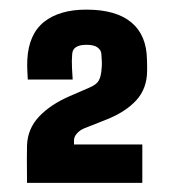

<svg xmlns="http://www.w3.org/2000/svg" viewBox="-20 -825 359 405"><path d="M37 -439.3Q36.7 -475.1 36.7 -490.3Q36.7 -505.5 37 -518.4Q38.3 -553.6 62.5 -579.2Q86.8 -604.8 127.1 -622.2L167.7 -639.8Q183.4 -646.4 187.9 -654.4Q192.5 -662.3 193.8 -674.7Q195.1 -686 194.9 -693.7Q194.6 -701.4 193.8 -711.2Q193.4 -719.1 185.9 -724.8Q178.5 -730.5 162.6 -730.5Q133.5 -730.5 132.3 -711.2Q131 -697.4 131.9 -680.9Q132.8 -664.3 133.3 -657.3H38.6Q38.1 -667.9 37.6 -676.9Q37.1 -686 37.6 -699.1Q40.4 -752.8 72.9 -778.8Q105.5 -804.7 162 -804.7Q224.9 -804.7 257.1 -777.7Q289.4 -750.7 290 -699.1Q290.1 -694.8 290.2 -691.5Q290.3 -688.2 290.3 -684.6Q290.4 -681 290.3 -675.4Q290.1 -638.3 267.6 -613.6Q245.1 -589 205 -573L157 -554Q148.7 -550.5 142.4 -543.6Q136.1 -536.7 136.1 -529.1V-520.2H280.2V-439.3Z"/></svg>

Font: Big Shoulders Thin
Style: Regular
Weight: 100
Version: Version 2.002